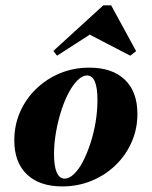

<svg xmlns="http://www.w3.org/2000/svg" viewBox="-20 -681 563 713"><path d="M211.3 11.3Q126.6 11.3 79.8 -33.5Q33.1 -78.2 33.1 -159.7Q33.1 -216.1 54.4 -264.9Q75.8 -313.7 114.1 -350.8Q152.4 -387.9 202.8 -408.9Q253.2 -429.8 311.3 -429.8Q396.8 -429.8 443.5 -385.1Q490.3 -340.3 490.3 -258.1Q490.3 -202.4 469 -153.6Q447.6 -104.8 409.3 -67.7Q371 -30.6 320.2 -9.7Q269.4 11.3 211.3 11.3ZM220.2 -17.7Q237.1 -17.7 254.8 -34.7Q272.6 -51.6 287.9 -81Q303.2 -110.5 315.7 -148.4Q328.2 -186.3 335.1 -227.8Q341.9 -269.4 341.9 -309.7Q341.9 -354.8 332.3 -377.8Q322.6 -400.8 303.2 -400.8Q286.3 -400.8 268.5 -383.5Q250.8 -366.1 235.1 -336.7Q219.4 -307.3 207.3 -269.4Q195.2 -231.5 187.9 -189.9Q180.6 -148.4 180.6 -108.1Q180.6 -63.7 190.7 -40.7Q200.8 -17.7 220.2 -17.7ZM191.9 -474.2 178.2 -491.9 363.7 -661.3H392.7L485.5 -491.1L463.7 -474.2L294.4 -562.1L348.4 -575Z"/></svg>

Font: Playfair 5pt SemiExpanded Light Black
Style: Italic
Weight: 900
Italic angle: -15.6°
Version: Version 2.001;gftools[0.9.30]